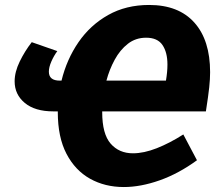

<svg xmlns="http://www.w3.org/2000/svg" viewBox="-20 -740 882 774"><path d="M774 -94Q700 -40 623.5 -13Q547 14 479 14Q403 14 343 -19.5Q283 -53 248 -120Q213 -187 213 -288Q213 -291 213 -291H195Q121 -291 80 -325Q39 -359 39 -412Q39 -450 59.5 -492Q80 -534 108 -570L211 -534Q197 -515 187 -492Q177 -469 177 -451Q177 -415 221 -415H228Q249 -501 296.5 -570Q344 -639 416 -679.5Q488 -720 581 -720Q700 -720 763.5 -649Q827 -578 827 -449Q827 -422 823.5 -388.5Q820 -355 810 -291H392V-288Q392 -200 426 -161Q460 -122 516 -122Q560 -122 612 -142.5Q664 -163 719 -198ZM569 -588Q527 -588 495.5 -563.5Q464 -539 442.5 -499.5Q421 -460 409 -415H649Q652 -433 653.5 -449Q655 -465 655 -480Q655 -529 635 -558.5Q615 -588 569 -588Z"/></svg>

Font: Bitter ExtraBold
Style: Italic
Weight: 800
Italic angle: -9°
Designer: Sol Matas, and Bitter project Authors
Foundry: Sol Matas
Version: Version 2.001